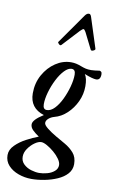

<svg xmlns="http://www.w3.org/2000/svg" viewBox="-152 -758 653 1086"><g transform="rotate(10 175.0 -215.5)"><path d="M109 273Q70 273 34 260Q-2 247 -24.5 222.5Q-47 198 -47 163Q-47 132 -21 106Q5 80 41 61Q77 42 109 30Q88 16 72.5 1Q57 -14 57 -32Q57 -58 116 -95Q33 -121 33 -206Q33 -265 59.5 -312.5Q86 -360 128 -388Q170 -416 217 -416Q232 -416 246 -413Q260 -410 275 -404Q291 -398 303.5 -395Q316 -392 335 -392Q344 -392 356.5 -393.5Q369 -395 383 -397Q387 -397 392 -393Q397 -389 397 -379Q397 -345 372 -345Q363 -345 346 -349.5Q329 -354 304 -364Q319 -342 319 -296Q319 -250 299.5 -208Q280 -166 247.5 -135.5Q215 -105 176 -95Q158 -90 144.5 -78.5Q131 -67 131 -53Q131 -41 153 -23.5Q175 -6 205 11.5Q235 29 260 43Q290 60 311.5 84.5Q333 109 333 149Q333 181 312 204.5Q291 228 256.5 243Q222 258 183 265.5Q144 273 109 273ZM127 -126Q150 -126 171.5 -148.5Q193 -171 210 -206.5Q227 -242 237.5 -280.5Q248 -319 248 -350Q248 -380 226 -380Q206 -380 184.5 -357.5Q163 -335 145 -299.5Q127 -264 116 -225.5Q105 -187 105 -156Q105 -126 127 -126ZM146 232Q167 232 191.5 225.5Q216 219 233 204.5Q250 190 250 169Q250 153 236.5 134Q223 115 203 98Q183 81 162.5 69.5Q142 58 129 58Q112 58 91 73Q70 88 54.5 110.5Q39 133 39 157Q39 183 57 200Q75 217 100 224.5Q125 232 146 232ZM145 -503Q139 -497 130.5 -505Q122 -513 125 -517L245 -688Q256 -704 268 -704Q274 -704 277.5 -699Q281 -694 283 -687L338 -516Q341 -509 329 -503.5Q317 -498 313 -505L266 -599Q258 -613 253 -613Q248 -613 234 -599Z"/></g></svg>

Font: Junicode Two Beta Condensed Medium
Style: Italic
Weight: 500
Width: 3
Italic angle: -9°
Version: Version 1.053; ttfautohint (v1.8.4)